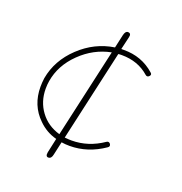

<svg xmlns="http://www.w3.org/2000/svg" viewBox="-120 -759 821 865"><g transform="rotate(20 290.5 -327.0)"><path d="M194 -22 209 -91Q159 -104 122 -141Q62 -199 62 -288Q62 -308 65 -330Q81 -420 152.5 -487.5Q224 -555 317 -569L331 -632Q336 -654 348 -654Q366 -654 360 -632L346 -572H358Q444 -573 506 -518Q516 -510 507 -501Q498 -492 489 -500Q436 -547 358 -547Q346 -547 341 -546L243 -110Q263 -108 276 -108Q356 -108 426 -156Q436 -163 444 -153Q451 -142 440 -135Q363 -82 276 -82Q255 -82 237 -85L223 -22Q219 0 204 0Q190 0 194 -22ZM87 -288Q87 -226 121.5 -179.5Q156 -133 215 -116L311 -543Q229 -527 166 -465.5Q103 -404 90 -325Q87 -307 87 -288Z"/></g></svg>

Font: Quicksand
Style: Light Italic
Weight: 300
Italic angle: -12°
Designer: Andrew Paglinawan
Foundry: Andrew Paglinawan
Version: 1.002